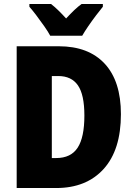

<svg xmlns="http://www.w3.org/2000/svg" viewBox="-20 -947 671 967"><path d="M589 -372Q589 -192 502 -96Q415 0 263 0H64V-714H276Q426 -714 507.5 -626Q589 -538 589 -372ZM405 -365Q405 -470 372.5 -517Q340 -564 274 -564H241V-151H263Q337 -151 371 -203Q405 -255 405 -365ZM233 -767Q223 -786 203.5 -814Q184 -842 163.5 -869Q143 -896 128 -913V-927H237Q255 -913 273 -895.5Q291 -878 313 -854Q335 -878 354 -896Q373 -914 391 -927H498V-913Q483 -895 463 -868.5Q443 -842 424.5 -815Q406 -788 394 -767Z"/></svg>

Font: Noto Sans Myanmar Condensed Black
Style: Regular
Weight: 900
Width: 3
Designer: Monotype Design Team
Foundry: Monotype Imaging Inc.
Version: Version 2.107; ttfautohint (v1.8.4.7-5d5b)